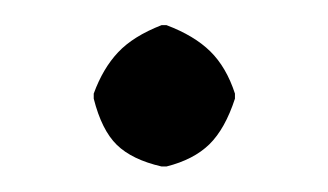

<svg xmlns="http://www.w3.org/2000/svg" viewBox="-20 -122 260 152"><path d="M54.2 -43.9V-47.9Q61.5 -67.9 73.5 -80.6Q85.4 -93.3 107.9 -102.1H111.8Q133.8 -93.8 146.5 -81.3Q159.2 -68.8 166 -47.9V-43.9Q158.2 -20 145.8 -7.8Q133.3 4.4 111.8 9.8H107.9Q84.5 4.4 72.5 -7.3Q60.5 -19 54.2 -43.9Z"/></svg>

Font: Linux Biolinum
Style: Regular
Weight: 400
Designer: Philipp H. Poll
Foundry: Philipp H. Poll
Version: Version 0.6.4